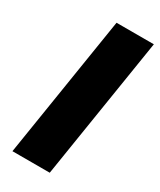

<svg xmlns="http://www.w3.org/2000/svg" viewBox="-182 -767 691 829"><g transform="rotate(30 164.0 -352.5)"><path d="M30 0 142 -705H328L216 0Z"/></g></svg>

Font: Nunito Sans 9pt Black
Style: Italic
Weight: 900
Italic angle: -9°
Version: Version 3.101;gftools[0.9.27]